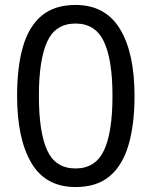

<svg xmlns="http://www.w3.org/2000/svg" viewBox="-20 -745 612 775"><path d="M523 -358Q523 -243 499 -160.5Q475 -78 423 -34Q371 10 285 10Q164 10 106.5 -87.5Q49 -185 49 -358Q49 -474 72.5 -556Q96 -638 148 -681.5Q200 -725 285 -725Q405 -725 464 -628.5Q523 -532 523 -358ZM137 -358Q137 -211 170.5 -138Q204 -65 285 -65Q365 -65 399.5 -137.5Q434 -210 434 -358Q434 -504 399.5 -577Q365 -650 285 -650Q204 -650 170.5 -577Q137 -504 137 -358Z"/></svg>

Font: Noto Sans Bassa Vah
Style: Regular
Weight: 400
Designer: Monotype Design Team
Foundry: Monotype Imaging Inc.
Version: Version 2.002